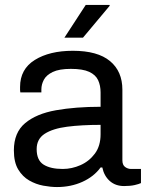

<svg xmlns="http://www.w3.org/2000/svg" viewBox="-20 -743 596 775"><path d="M210 12Q185 12 155 6.5Q125 1 98 -14.5Q71 -30 53.5 -59Q36 -88 36 -136Q36 -208 81.5 -246Q127 -284 206 -298Q285 -312 386 -312V-370Q386 -398 376 -419.5Q366 -441 340 -453Q314 -465 266 -465Q219 -465 193 -452.5Q167 -440 157 -421Q147 -402 147 -382V-370H62Q61 -374 61 -379.5Q61 -385 61 -392Q61 -464 120.5 -501Q180 -538 274 -538Q374 -538 424 -496.5Q474 -455 474 -381V-96Q474 -77 485 -69Q496 -61 509 -61H549V-4Q541 0 523.5 4Q506 8 481 8Q446 8 423 -12.5Q400 -33 393 -67H386Q359 -30 312.5 -9Q266 12 210 12ZM233 -61Q270 -61 305 -76.5Q340 -92 363 -123Q386 -154 386 -201V-239Q309 -239 251 -231.5Q193 -224 160.5 -203Q128 -182 128 -141Q128 -96 156 -78.5Q184 -61 233 -61ZM240 -591 326 -723H422L423 -720L315 -591Z"/></svg>

Font: Archivo VF Beta
Style: Regular
Weight: 400
Designer: Hector Gatti
Foundry: Omnibus-Type
Version: Version 1.002